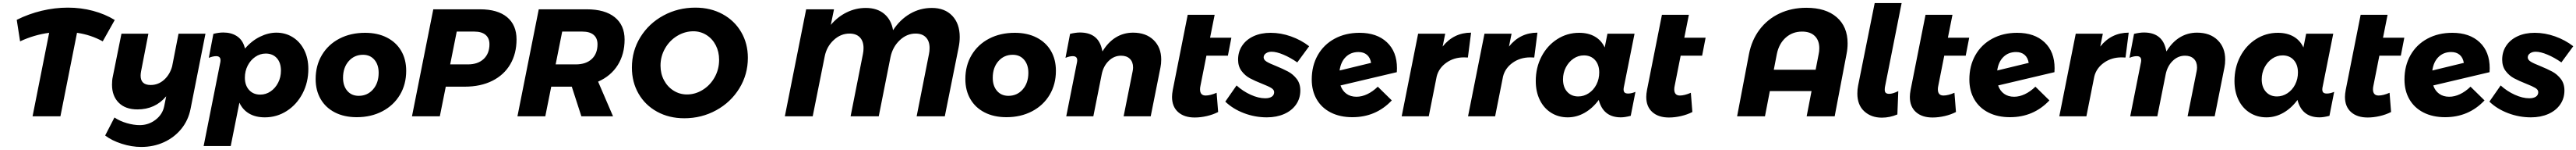

<svg xmlns="http://www.w3.org/2000/svg" viewBox="-20 -762 16928 983"><path d="M655 -491Q577 -534 486 -547L377 0H194L303 -547Q204 -534 112 -491L90 -632Q168 -671 254 -691.5Q340 -712 426 -712Q512 -712 591 -691Q670 -670 734 -631Z M1330 -541 1232 -48Q1217 27 1171 83Q1125 139 1057 170Q989 201 908 201Q845 201 779.5 180Q714 159 671 126L732 8Q768 32 813.5 45Q859 58 898 58Q956 58 1002 23Q1048 -12 1059 -66L1072 -131Q1000 -45 883 -45Q804 -45 760 -89Q716 -133 716 -207Q716 -237 721 -259L778 -541H955L907 -295Q904 -279 904 -266Q904 -205 970 -205Q1020 -205 1058 -239Q1096 -273 1111 -327L1153 -541Z M1426 -346Q1429 -358 1429 -367Q1429 -394 1400 -394Q1380 -394 1352 -383L1382 -540Q1417 -549 1447 -549Q1499 -549 1535 -526Q1571 -503 1585 -460L1590 -444Q1634 -495 1688.5 -521.5Q1743 -548 1796 -548Q1855 -548 1903 -518.5Q1951 -489 1978.5 -435Q2006 -381 2006 -310Q2006 -222 1968 -149.5Q1930 -77 1864.5 -35Q1799 7 1720 7Q1660 7 1617.5 -17.5Q1575 -42 1553 -89L1496 195H1318ZM1690 -142Q1727 -142 1758 -163Q1789 -184 1807.5 -220Q1826 -256 1826 -299Q1826 -351 1799 -381Q1772 -411 1726 -411Q1689 -411 1657.5 -389.5Q1626 -368 1607.5 -332Q1589 -296 1589 -253Q1589 -203 1616.5 -172.5Q1644 -142 1690 -142Z M2649 -298Q2649 -209 2607.5 -140Q2566 -71 2492 -32.5Q2418 6 2324 6Q2242 6 2181 -25Q2120 -56 2087 -112.5Q2054 -169 2054 -244Q2054 -333 2095.5 -402Q2137 -471 2210.5 -509Q2284 -547 2379 -547Q2461 -547 2522 -516Q2583 -485 2616 -429Q2649 -373 2649 -298ZM2234 -252Q2234 -199 2262 -166.5Q2290 -134 2337 -134Q2394 -134 2431 -176Q2468 -218 2468 -285Q2468 -338 2440 -370.5Q2412 -403 2365 -403Q2308 -403 2271 -361Q2234 -319 2234 -252Z M3374 -504Q3374 -411 3333 -341Q3292 -271 3215 -232.5Q3138 -194 3033 -194H2909L2870 0H2687L2827 -701H3134Q3250 -701 3312 -649.5Q3374 -598 3374 -504ZM3196 -472Q3196 -512 3170.5 -533.5Q3145 -555 3097 -555H2981L2938 -340H3054Q3120 -340 3158 -375.5Q3196 -411 3196 -472Z M3910 -227 4008 0H3800L3737 -194H3734H3602L3563 0H3380L3520 -701H3835Q3955 -701 4019.5 -649Q4084 -597 4084 -503Q4084 -407 4039 -335.5Q3994 -264 3910 -227ZM3631 -340H3763Q3830 -340 3868 -375Q3906 -410 3906 -472Q3906 -512 3880.5 -533.5Q3855 -555 3807 -555H3674Z M4894 -383Q4894 -274 4838 -183Q4782 -92 4686 -39.5Q4590 13 4476 13Q4376 13 4297.5 -30Q4219 -73 4175.5 -148.5Q4132 -224 4132 -319Q4132 -429 4188 -519Q4244 -609 4339.5 -660.5Q4435 -712 4549 -712Q4649 -712 4727.5 -669.5Q4806 -627 4850 -552Q4894 -477 4894 -383ZM4320 -332Q4320 -279 4343 -236Q4366 -193 4406 -168Q4446 -143 4494 -143Q4549 -143 4598 -173.5Q4647 -204 4676 -256Q4705 -308 4705 -370Q4705 -423 4683 -465.5Q4661 -508 4622 -532.5Q4583 -557 4536 -557Q4480 -557 4430 -527Q4380 -497 4350 -445Q4320 -393 4320 -332Z M6286 -520Q6286 -486 6279 -452L6188 0H6003L6084 -408Q6088 -427 6088 -447Q6088 -492 6064 -517Q6040 -542 5996 -542Q5938 -542 5891.5 -498Q5845 -454 5831 -387L5754 0H5569L5650 -408Q5654 -427 5654 -447Q5654 -492 5630 -517Q5606 -542 5562 -542Q5504 -542 5458 -499.5Q5412 -457 5399 -393L5320 0H5137L5277 -701H5460L5439 -599Q5484 -652 5543.5 -681Q5603 -710 5669 -710Q5743 -710 5789.5 -671.5Q5836 -633 5848 -564Q5893 -633 5959 -671.5Q6025 -710 6103 -710Q6188 -710 6237 -658.5Q6286 -607 6286 -520Z M6918 -298Q6918 -209 6876.5 -140Q6835 -71 6761 -32.5Q6687 6 6593 6Q6511 6 6450 -25Q6389 -56 6356 -112.5Q6323 -169 6323 -244Q6323 -333 6364.5 -402Q6406 -471 6479.5 -509Q6553 -547 6648 -547Q6730 -547 6791 -516Q6852 -485 6885 -429Q6918 -373 6918 -298ZM6503 -252Q6503 -199 6531 -166.5Q6559 -134 6606 -134Q6663 -134 6700 -176Q6737 -218 6737 -285Q6737 -338 6709 -370.5Q6681 -403 6634 -403Q6577 -403 6540 -361Q6503 -319 6503 -252Z M7055 -346Q7058 -358 7058 -367Q7058 -394 7029 -394Q7007 -394 6981 -383L7011 -540Q7048 -549 7076 -549Q7190 -549 7218 -449L7224 -425Q7261 -486 7312 -517Q7363 -548 7425 -548Q7510 -548 7560 -499.5Q7610 -451 7610 -372Q7610 -343 7605 -320L7541 0H7363L7422 -294Q7425 -308 7425 -320Q7425 -356 7404 -376.5Q7383 -397 7346 -397Q7300 -397 7265 -363Q7230 -329 7219 -275L7164 0H6986Z M7868 -201Q7865 -188 7865 -177Q7865 -136 7902 -136Q7932 -136 7974 -154L7984 -28Q7951 -11 7910 -1.5Q7869 8 7830 8Q7761 8 7721 -27.5Q7681 -63 7681 -127Q7681 -146 7686 -173L7784 -665H7961L7931 -515H8071L8048 -397H7907Z M8031 -96 8105 -202Q8147 -164 8198 -141Q8249 -118 8293 -118Q8321 -118 8336.5 -128.5Q8352 -139 8352 -158Q8352 -174 8333 -185.5Q8314 -197 8273 -213Q8225 -232 8193 -249Q8161 -266 8138 -296.5Q8115 -327 8115 -371Q8115 -423 8142 -463Q8169 -503 8217.5 -525Q8266 -547 8329 -547Q8396 -547 8462.5 -523.5Q8529 -500 8582 -459L8504 -353Q8458 -385 8412.5 -404Q8367 -423 8335 -423Q8313 -423 8298 -412.5Q8283 -402 8283 -386Q8283 -370 8302.5 -358Q8322 -346 8363 -330Q8412 -310 8444.5 -292.5Q8477 -275 8500.5 -244.5Q8524 -214 8524 -169Q8524 -117 8496 -77Q8468 -37 8418 -15Q8368 7 8304 7Q8226 7 8153.5 -20.5Q8081 -48 8031 -96Z M9159 -315Q9159 -298 9158 -289L8788 -202Q8800 -167 8827 -147.5Q8854 -128 8893 -128Q8928 -128 8964 -145Q9000 -162 9033 -194L9125 -104Q9021 6 8866 6Q8785 6 8724.5 -24.5Q8664 -55 8631.5 -111Q8599 -167 8599 -241Q8599 -331 8638.5 -400.5Q8678 -470 8749.5 -508.5Q8821 -547 8913 -547Q9027 -547 9093 -485Q9159 -423 9159 -315ZM8989 -350Q8983 -385 8961.5 -403Q8940 -421 8906 -421Q8856 -421 8823 -389Q8790 -357 8782 -300Z M9646 -548 9625 -385Q9616 -386 9599 -386Q9533 -386 9483.5 -351Q9434 -316 9420 -261L9368 0H9190L9298 -541H9476L9459 -457Q9532 -548 9646 -548Z M10082 -548 10061 -385Q10052 -386 10035 -386Q9969 -386 9919.5 -351Q9870 -316 9856 -261L9804 0H9626L9734 -541H9912L9895 -457Q9968 -548 10082 -548Z M10071 -231Q10071 -319 10108.5 -391Q10146 -463 10211.5 -505Q10277 -547 10356 -547Q10416 -547 10459 -522.5Q10502 -498 10524 -451L10542 -541H10720L10651 -197Q10648 -185 10648 -176Q10648 -162 10655 -155.5Q10662 -149 10678 -149Q10700 -149 10726 -160L10695 -3Q10657 7 10630 7Q10522 7 10489 -93L10485 -107Q10444 -52 10391.5 -22.5Q10339 7 10281 7Q10220 7 10172 -23Q10124 -53 10097.5 -107Q10071 -161 10071 -231ZM10488 -287Q10488 -338 10460.5 -368.5Q10433 -399 10387 -399Q10350 -399 10318.5 -377.5Q10287 -356 10268.5 -320Q10250 -284 10250 -242Q10250 -191 10277.5 -160.5Q10305 -130 10350 -130Q10387 -130 10419 -151Q10451 -172 10469.5 -208Q10488 -244 10488 -287Z M10984 -201Q10981 -188 10981 -177Q10981 -136 11018 -136Q11048 -136 11090 -154L11100 -28Q11067 -11 11026 -1.5Q10985 8 10946 8Q10877 8 10837 -27.5Q10797 -63 10797 -127Q10797 -146 10802 -173L10900 -665H11077L11047 -515H11187L11164 -397H11023Z M12120 -478Q12120 -442 12113 -408L12035 0H11851L11883 -165H11609L11577 0H11394L11472 -408Q11490 -500 11542 -568.5Q11594 -637 11673 -674Q11752 -711 11849 -711Q11977 -711 12048.5 -649Q12120 -587 12120 -478ZM11934 -446Q11934 -497 11904.5 -526Q11875 -555 11821 -555Q11758 -555 11713.5 -515.5Q11669 -476 11655 -408L11635 -305H11910L11930 -408Q11934 -425 11934 -446Z M12475 -742 12366 -195Q12364 -187 12364 -174Q12364 -159 12371.5 -153Q12379 -147 12393 -147Q12417 -147 12453 -165L12447 -12Q12397 9 12345 9Q12275 9 12229.5 -32.5Q12184 -74 12184 -149Q12184 -177 12189 -201L12298 -742Z M12716 -201Q12713 -188 12713 -177Q12713 -136 12750 -136Q12780 -136 12822 -154L12832 -28Q12799 -11 12758 -1.5Q12717 8 12678 8Q12609 8 12569 -27.5Q12529 -63 12529 -127Q12529 -146 12534 -173L12632 -665H12809L12779 -515H12919L12896 -397H12755Z M13480 -315Q13480 -298 13479 -289L13109 -202Q13121 -167 13148 -147.5Q13175 -128 13214 -128Q13249 -128 13285 -145Q13321 -162 13354 -194L13446 -104Q13342 6 13187 6Q13106 6 13045.5 -24.5Q12985 -55 12952.5 -111Q12920 -167 12920 -241Q12920 -331 12959.5 -400.5Q12999 -470 13070.5 -508.5Q13142 -547 13234 -547Q13348 -547 13414 -485Q13480 -423 13480 -315ZM13310 -350Q13304 -385 13282.5 -403Q13261 -421 13227 -421Q13177 -421 13144 -389Q13111 -357 13103 -300Z M13967 -548 13946 -385Q13937 -386 13920 -386Q13854 -386 13804.5 -351Q13755 -316 13741 -261L13689 0H13511L13619 -541H13797L13780 -457Q13853 -548 13967 -548Z M14046 -346Q14049 -358 14049 -367Q14049 -394 14020 -394Q13998 -394 13972 -383L14002 -540Q14039 -549 14067 -549Q14181 -549 14209 -449L14215 -425Q14252 -486 14303 -517Q14354 -548 14416 -548Q14501 -548 14551 -499.5Q14601 -451 14601 -372Q14601 -343 14596 -320L14532 0H14354L14413 -294Q14416 -308 14416 -320Q14416 -356 14395 -376.5Q14374 -397 14337 -397Q14291 -397 14256 -363Q14221 -329 14210 -275L14155 0H13977Z M14662 -231Q14662 -319 14699.5 -391Q14737 -463 14802.5 -505Q14868 -547 14947 -547Q15007 -547 15050 -522.5Q15093 -498 15115 -451L15133 -541H15311L15242 -197Q15239 -185 15239 -176Q15239 -162 15246 -155.5Q15253 -149 15269 -149Q15291 -149 15317 -160L15286 -3Q15248 7 15221 7Q15113 7 15080 -93L15076 -107Q15035 -52 14982.5 -22.5Q14930 7 14872 7Q14811 7 14763 -23Q14715 -53 14688.5 -107Q14662 -161 14662 -231ZM15079 -287Q15079 -338 15051.5 -368.5Q15024 -399 14978 -399Q14941 -399 14909.5 -377.5Q14878 -356 14859.5 -320Q14841 -284 14841 -242Q14841 -191 14868.5 -160.5Q14896 -130 14941 -130Q14978 -130 15010 -151Q15042 -172 15060.5 -208Q15079 -244 15079 -287Z M15575 -201Q15572 -188 15572 -177Q15572 -136 15609 -136Q15639 -136 15681 -154L15691 -28Q15658 -11 15617 -1.5Q15576 8 15537 8Q15468 8 15428 -27.5Q15388 -63 15388 -127Q15388 -146 15393 -173L15491 -665H15668L15638 -515H15778L15755 -397H15614Z M16339 -315Q16339 -298 16338 -289L15968 -202Q15980 -167 16007 -147.5Q16034 -128 16073 -128Q16108 -128 16144 -145Q16180 -162 16213 -194L16305 -104Q16201 6 16046 6Q15965 6 15904.5 -24.5Q15844 -55 15811.5 -111Q15779 -167 15779 -241Q15779 -331 15818.5 -400.5Q15858 -470 15929.5 -508.5Q16001 -547 16093 -547Q16207 -547 16273 -485Q16339 -423 16339 -315ZM16169 -350Q16163 -385 16141.5 -403Q16120 -421 16086 -421Q16036 -421 16003 -389Q15970 -357 15962 -300Z M16337 -96 16411 -202Q16453 -164 16504 -141Q16555 -118 16599 -118Q16627 -118 16642.5 -128.5Q16658 -139 16658 -158Q16658 -174 16639 -185.5Q16620 -197 16579 -213Q16531 -232 16499 -249Q16467 -266 16444 -296.5Q16421 -327 16421 -371Q16421 -423 16448 -463Q16475 -503 16523.5 -525Q16572 -547 16635 -547Q16702 -547 16768.5 -523.5Q16835 -500 16888 -459L16810 -353Q16764 -385 16718.5 -404Q16673 -423 16641 -423Q16619 -423 16604 -412.5Q16589 -402 16589 -386Q16589 -370 16608.5 -358Q16628 -346 16669 -330Q16718 -310 16750.5 -292.5Q16783 -275 16806.5 -244.5Q16830 -214 16830 -169Q16830 -117 16802 -77Q16774 -37 16724 -15Q16674 7 16610 7Q16532 7 16459.5 -20.5Q16387 -48 16337 -96Z"/></svg>

Font: TypoPRO Montserrat Alternates
Style: Bold Italic
Weight: 700
Italic angle: -11.3°
Designer: Julieta Ulanovsky
Foundry: Julieta Ulanovsky
Version: Version 6.001